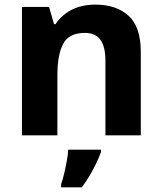

<svg xmlns="http://www.w3.org/2000/svg" viewBox="-20 -576 690 817"><path d="M385.1 -556.4Q475 -556.4 527 -509Q579.1 -461.6 579.1 -355.6V0H428.6V-318Q428.6 -376.9 407.5 -406.4Q386.3 -436 341 -436Q273.3 -436 248.8 -389.6Q224.2 -343.2 224.2 -256V0H73.4V-546.4H188.8L209.9 -473.4H216.1Q234.1 -500.2 259.4 -518.7Q284.7 -537.2 316.3 -546.8Q348 -556.4 385.1 -556.4ZM409.6 71.2Q401.3 94.7 389.1 119.8Q376.9 144.8 362 170.4Q347 195.9 328.4 221H240.1V207.8Q246.9 188.3 253.3 161.5Q259.6 134.7 264.5 107.8Q269.4 80.8 270.1 61H409.6Z"/></svg>

Font: Noto Sans Meetei Mayek
Style: Regular
Weight: 400
Designer: Monotype Design Team and Neelakash Kshetrimayum
Foundry: Monotype Imaging Inc.
Version: Version 2.002